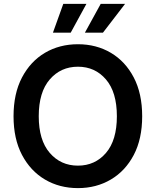

<svg xmlns="http://www.w3.org/2000/svg" viewBox="-20 -967 809 997"><path d="M384.8 9.8Q289.1 9.8 213.6 -34.7Q138.2 -79.1 94.2 -162.6Q50.3 -246.1 50.3 -363.3Q50.3 -481 94.2 -564.7Q138.2 -648.4 213.6 -692.9Q289.1 -737.3 384.8 -737.3Q480 -737.3 555.4 -692.9Q630.9 -648.4 674.6 -564.7Q718.3 -481 718.3 -363.3Q718.3 -245.6 674.6 -162.4Q630.9 -79.1 555.4 -34.7Q480 9.8 384.8 9.8ZM384.8 -106.9Q473.6 -106.9 530.3 -172.9Q586.9 -238.8 586.9 -363.3Q586.9 -488.3 530.3 -554.4Q473.6 -620.6 384.8 -620.6Q295.4 -620.6 238.3 -554.4Q181.2 -488.3 181.2 -363.3Q181.2 -239.3 238.3 -173.1Q295.4 -106.9 384.8 -106.9ZM514.6 -797.4H420.9L502.9 -946.8H629.4ZM347.2 -797.4H254.9L308.6 -946.8H428.7Z"/></svg>

Font: Inter-SemiBold
Style: Regular
Weight: 600
Designer: Rasmus Andersson
Foundry: rsms
Version: Version 4.000;git-a52131595